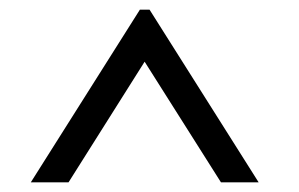

<svg xmlns="http://www.w3.org/2000/svg" viewBox="-20 -750 620 398"><path d="M43.9 -372.1 270 -730H290L516.1 -372.1H438L279.8 -622.1L122.1 -372.1Z"/></svg>

Font: Flanker Steampunk
Style: Bold
Weight: 700
Designer: Alexey Kryukov, Leonardo Di Lena
Foundry: Alexey Kryukov, Leonardo Di Lena
Version: 1.210